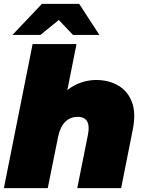

<svg xmlns="http://www.w3.org/2000/svg" viewBox="-25 -969 747 989"><path d="M470 -557Q535 -557 584 -528.5Q633 -500 654.5 -443.5Q676 -387 659 -302L599 0H373L428 -275Q446 -367 375 -367Q337 -367 311 -341.5Q285 -316 274 -263L221 0H-5L143 -742H369L322 -505Q356 -532 394.5 -544.5Q433 -557 470 -557ZM39 -789 191 -949H383L487 -789H351L278 -866L183 -789Z"/></svg>

Font: Montserrat Black
Style: Italic
Weight: 900
Italic angle: -11.3°
Designer: Julieta Ulanovsky
Foundry: Julieta Ulanovsky
Version: Version 9.000; ttfautohint (v1.8.4.7-5d5b)